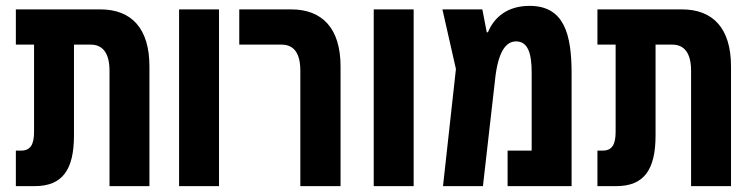

<svg xmlns="http://www.w3.org/2000/svg" viewBox="-20 -634 2552 654"><path d="M34 0H98C193 0 232 -56 232 -173V-482H289C330 -482 353 -453 353 -393V0H489V-408C489 -537 428 -602 322 -602H34V-482H96V-185C96 -142 84 -121 52 -121H34Z M590 0H726V-602H590Z M1003 0H1140V-408C1140 -537 1078 -602 972 -602H795V-482H939C981 -482 1003 -453 1003 -393Z M1253 0H1389V-602H1253Z M1784 -614C1708 -614 1663 -575 1642 -524H1638L1623 -602H1487L1533 -399L1489 0H1625L1666 -360C1676 -458 1703 -493 1738 -493C1780 -493 1791 -448 1791 -387V-121H1709V0H1927V-384C1927 -517 1902 -614 1784 -614Z M2015 0H2079C2174 0 2213 -56 2213 -173V-482H2270C2311 -482 2334 -453 2334 -393V0H2470V-408C2470 -537 2409 -602 2303 -602H2015V-482H2077V-185C2077 -142 2065 -121 2033 -121H2015Z"/></svg>

Font: Noto Sans Hebrew ExtraCondensed
Style: Bold
Weight: 700
Width: 2
Designer: Monotype Design Team
Foundry: Monotype Imaging Inc.
Version: Version 2.004